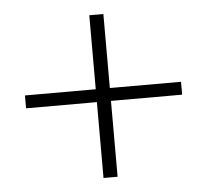

<svg xmlns="http://www.w3.org/2000/svg" viewBox="-43 -666 667 618"><g transform="rotate(-5 290.0 -357.0)"><path d="M267.2 -94.1V-619.9H312.7V-94.1ZM542.7 -339.2H38.4V-380.8H542.7Z"/></g></svg>

Font: Noto Serif HK ExtraLight
Style: Regular
Weight: 200
Designer: Ryoko NISHIZUKA 西塚涼子 (kana & ideographs); Frank Grießhammer (Latin, Greek & Cyrillic); Wenlong ZHANG 张文龙 (bopomofo); San
Foundry: Adobe
Version: Version 2.002-H1;hotconv 1.1.0;makeotfexe 2.6.0